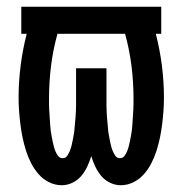

<svg xmlns="http://www.w3.org/2000/svg" viewBox="-20 -540 540 568"><path d="M163 8Q143 8 125 -1Q107 -10 94 -25Q81 -40 72 -57.5Q63 -75 57 -94Q51 -113 47 -132Q43 -151 40.5 -171Q38 -191 36.5 -210.5Q35 -230 35 -250Q35 -298 41 -345.5Q47 -393 59 -440H43V-520H457V-440H441Q453 -393 459 -345.5Q465 -298 465 -250Q465 -230 463.5 -210.5Q462 -191 459.5 -171Q457 -151 453 -132Q449 -113 443 -94Q437 -75 428 -57.5Q419 -40 406 -25Q393 -10 375 -1Q357 8 337 8Q321 8 305.5 0.5Q290 -7 279.5 -19.5Q269 -32 262 -47Q255 -62 250 -78Q245 -62 238 -47Q231 -32 220.5 -19.5Q210 -7 194.5 0.5Q179 8 163 8ZM165 -72Q174 -72 179 -79.5Q184 -87 187 -94.5Q190 -102 192 -110.5Q194 -119 195.5 -127Q197 -135 198.5 -143.5Q200 -152 200.5 -160Q201 -168 202 -176.5Q203 -185 203.5 -193.5Q204 -202 204.5 -210Q205 -218 205 -226.5Q205 -235 205 -243.5Q205 -252 205 -260V-338H295V-260Q295 -252 295 -243.5Q295 -235 295 -226.5Q295 -218 295.5 -210Q296 -202 296.5 -193.5Q297 -185 298 -176.5Q299 -168 299.5 -160Q300 -152 301.5 -143.5Q303 -135 304.5 -127Q306 -119 308 -110.5Q310 -102 313 -94.5Q316 -87 321 -79.5Q326 -72 335 -72Q343 -72 348 -78.5Q353 -85 356 -92.5Q359 -100 361 -107.5Q363 -115 364.5 -123Q366 -131 367.5 -138.5Q369 -146 370 -154Q371 -162 371.5 -170Q372 -178 372.5 -185.5Q373 -193 373.5 -201Q374 -209 374.5 -217Q375 -225 375 -232.5Q375 -240 375 -248Q375 -297 369 -345Q363 -393 350 -440H150Q137 -393 131 -345Q125 -297 125 -248Q125 -240 125 -232.5Q125 -225 125.5 -217Q126 -209 126.5 -201Q127 -193 127.5 -185.5Q128 -178 128.5 -170Q129 -162 130 -154Q131 -146 132.5 -138.5Q134 -131 135.5 -123Q137 -115 139 -107.5Q141 -100 144 -92.5Q147 -85 152 -78.5Q157 -72 165 -72Z"/></svg>

Font: Iosevka Curly Medium
Style: Regular
Weight: 500
Monospace: yes
Designer: Belleve Invis
Foundry: Belleve Invis
Version: Version 22.1.2; ttfautohint (v1.8.4)